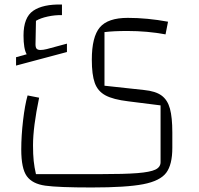

<svg xmlns="http://www.w3.org/2000/svg" viewBox="-20 -559 879 849"><path d="M102 -137 153 -127Q126 3 126 83Q126 124 129 152.5Q132 181 139 211H422Q531 211 587.5 206.5Q644 202 667 191Q690 180 690 158V-93L547 -111Q480 -119 446 -137.5Q412 -156 399 -192.5Q386 -229 386 -295Q386 -396 421.5 -438Q457 -480 545 -480Q631 -480 723 -463L712 -407Q632 -422 543 -422Q481 -422 442 -417V-180L617 -161Q668 -156 694.5 -136.5Q721 -117 731.5 -78.5Q742 -40 742 27V95Q742 169 715 205Q688 241 613.5 255.5Q539 270 385 270Q238 270 180.5 262Q123 254 98.5 220Q74 186 74 102Q74 42 82 -26.5Q90 -95 102 -137ZM276 -366V-329L51 -269V-306L98 -319Q84 -343 84 -402Q84 -482 127 -511.5Q170 -541 254 -539V-492Q224 -493 191.5 -486Q159 -479 139 -467L137 -363Q137 -349 142 -343.5Q147 -338 159 -338Q171 -338 187 -342Z"/></svg>

Font: Changa ExtraLight
Style: Regular
Weight: 275
Designer: Eduardo Rodriguez Tunni
Foundry: Eduardo Rodriguez Tunni
Version: Version 2.002; ttfautohint (v1.5) -l 8 -r 50 -G 200 -x 14 -H